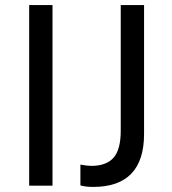

<svg xmlns="http://www.w3.org/2000/svg" viewBox="-20 -732 677 757"><path d="M95 0V-712H187V0ZM347 5Q317 5 297 -1V-83Q324 -78 340 -78Q399 -78 427.5 -110Q456 -142 456 -216V-712H548V-204Q548 5 347 5Z"/></svg>

Font: CST
Style: Regular
Weight: 400
Version: Version 1.00